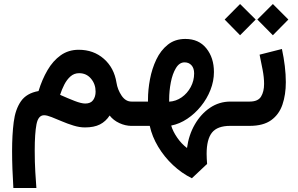

<svg xmlns="http://www.w3.org/2000/svg" viewBox="-20 -630 1494 961"><path d="M563 -216.3Q568.4 -181.6 588.4 -151.6Q608.4 -121.6 638.2 -121.6H651.4V0H637.7Q607.4 0 577.4 -13.9Q547.4 -27.8 528.8 -51.8Q509.3 -22 480 -7.1Q450.7 7.8 405.3 7.8Q377.9 7.8 347.9 -1.5Q317.9 -10.7 289.8 -22.7Q261.7 -34.7 238.3 -43.9Q214.8 -53.2 200.7 -53.2Q171.4 -53.2 162.6 -7.8Q153.8 37.6 153.8 124Q153.8 182.1 156.7 230.7Q159.7 279.3 162.1 311H46.9Q43.9 261.2 42.2 215.6Q40.5 169.9 40.5 126Q40.5 44.9 48.6 -18.8Q56.6 -82.5 84.7 -123Q112.8 -163.6 172.9 -174.3Q190.4 -231.9 217.8 -278.8Q245.1 -325.7 283.9 -353.3Q322.8 -380.9 374 -380.9Q448.2 -380.9 499.8 -335.7Q551.3 -290.5 563 -216.3ZM458.5 -171.4Q458.5 -209 435.5 -236.3Q412.6 -263.7 376 -263.7Q351.1 -263.7 332.8 -247.6Q314.5 -231.4 301.8 -206.5Q289.1 -181.6 280.8 -155.3Q321.3 -137.2 354.2 -124.5Q387.2 -111.8 406.7 -111.8Q434.1 -111.8 446.3 -129.2Q458.5 -146.5 458.5 -171.4Z M631.8 0V-121.6H720.7V-131.3Q720.7 -180.7 730.7 -233.6Q740.7 -286.6 762.5 -332.3Q784.2 -377.9 820.1 -406.5Q856 -435.1 907.7 -435.1Q975.1 -435.1 1012.9 -387.9Q1050.8 -340.8 1050.8 -269.5Q1050.8 -224.1 1033.4 -179.9Q1016.1 -135.7 985.8 -98.4Q955.6 -61 917.2 -35.4Q878.9 -9.8 836.9 -1.5Q845.2 27.3 866.5 58.3Q887.7 89.4 916 110.8Q924.8 45.4 955.1 -7.1Q985.4 -59.6 1031.2 -90.6Q1077.1 -121.6 1133.3 -121.6H1149.4V0H1132.3Q1067.9 0 1041 33.7Q1014.2 67.4 1014.2 140.1Q1014.2 151.9 1014.9 164.8Q1015.6 177.7 1016.6 190.4L940.4 262.2Q889.6 237.3 845.9 196.3Q802.2 155.3 771.7 104.5Q741.2 53.7 729.5 0ZM903.8 -317.9Q877.9 -317.9 860.6 -289.3Q843.3 -260.7 835 -217.8Q826.7 -174.8 826.7 -131.8V-121.1Q860.8 -123 889.2 -142.8Q917.5 -162.6 934.6 -194.3Q951.7 -226.1 951.7 -262.7Q951.7 -288.6 938.5 -303.2Q925.3 -317.9 903.8 -317.9Z M1345.7 -609.9 1423.3 -532.2 1345.7 -453.6 1268.1 -532.2ZM1181.6 -609.9 1259.8 -532.2 1181.6 -453.6 1104.5 -532.2ZM1229.5 0H1129.9V-121.6H1229.5Q1271.5 -121.6 1286.6 -146.5Q1301.8 -171.4 1301.8 -210Q1301.8 -242.7 1294.4 -281Q1287.1 -319.3 1279.3 -356.4L1391.1 -384.8Q1400.4 -341.8 1405.5 -299.6Q1410.6 -257.3 1410.6 -218.8Q1410.6 -156.2 1393.8 -106.7Q1377 -57.1 1337.4 -28.6Q1297.9 0 1229.5 0Z"/></svg>

Font: Vazirmatn UI SemiBold
Style: Regular
Weight: 600
Designer: Saber Rastikerdar
Foundry: Saber Rastikerdar
Version: Version 33.003